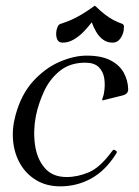

<svg xmlns="http://www.w3.org/2000/svg" viewBox="-20 -649 492 680"><path d="M194 11Q145 11 109 -10.5Q73 -32 52 -68Q31 -104 26.5 -149Q22 -194 35 -241Q55 -315 97.5 -361.5Q140 -408 191 -430Q242 -452 287 -452Q339 -452 371 -435.5Q403 -419 418 -392Q433 -365 434 -334Q435 -316 414 -311L346 -294Q344 -293 342.5 -294Q341 -295 342 -296Q342 -298 344.5 -305Q347 -312 348 -318Q353 -345 349.5 -370Q346 -395 330 -411Q314 -427 282 -427Q228 -427 192 -398Q156 -369 136 -325.5Q116 -282 107 -238Q97 -186 104 -136Q111 -86 138.5 -54Q166 -22 216 -22Q255 -22 295 -39Q335 -56 378 -115Q382 -120 386 -118L392 -114Q396 -112 391 -104Q353 -44 302.5 -16.5Q252 11 194 11ZM305 -570Q292 -553 276 -536.5Q260 -520 241 -509Q222 -498 202 -498Q187 -498 182 -511Q177 -524 180 -541Q182 -549 184.5 -555Q187 -561 193 -564Q215 -571 232 -578.5Q249 -586 268.5 -597.5Q288 -609 316 -629Q337 -609 352 -597.5Q367 -586 381 -578.5Q395 -571 414 -564Q419 -561 419 -555Q419 -549 418 -541Q415 -524 405 -511Q395 -498 379 -498Q359 -498 344.5 -509Q330 -520 320.5 -536.5Q311 -553 305 -570Z"/></svg>

Font: Young Serif Light
Style: Italic
Weight: 300
Italic angle: -10.979°
Designer: Bastien Sozeau
Foundry: NBR — Bastien Sozeau
Version: Version 5.001